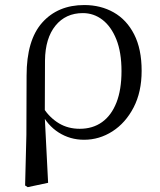

<svg xmlns="http://www.w3.org/2000/svg" viewBox="-20 -551 646 777"><path d="M81.6 199.6 86.8 -5.5 87.6 -245.2Q87.6 -388.7 150.9 -459.6Q214.3 -530.6 321 -530.6Q387.7 -530.6 440.2 -500.8Q492.7 -471 522.9 -411.9Q553.2 -352.7 553.2 -264.3Q553.2 -178.8 520.7 -116.2Q488.2 -53.6 435.1 -19.5Q382 14.6 320.2 14.6Q263.7 14.6 217.5 -14.7Q171.4 -44.1 145.4 -97.7H142L155.8 -113.1Q182.3 -73.6 218.9 -51.7Q255.6 -29.8 302.7 -29.8Q355.4 -29.8 393.1 -56.9Q430.8 -83.9 451.3 -136.1Q471.7 -188.2 471.7 -263.1Q471.7 -339.4 450.8 -391.7Q429.8 -443.9 394.5 -471Q359.2 -498 315.3 -498Q245.8 -498 204.4 -447.1Q163.1 -396.2 162.1 -306.4L161.3 -94.1L160.8 -84.8L174.7 188.8L92.2 206.4Z"/></svg>

Font: Early Summer Mincho VF
Style: Regular
Weight: 250
Designer: GuiWonder
Version: Version 1.002